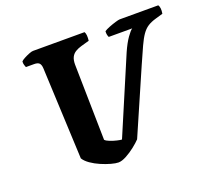

<svg xmlns="http://www.w3.org/2000/svg" viewBox="-120 -856 1104 1008"><g transform="rotate(-20 432.0 -352.0)"><path d="M379 0Q364 0 338.5 -7Q313 -14 285 -26Q257 -38 234 -54Q211 -70 200 -88L177 -600Q176 -619 168 -628Q160 -637 139 -637H93Q91 -642 88 -651Q85 -660 86 -671Q91 -677 105 -684.5Q119 -692 134 -698Q149 -704 157 -704H445Q450 -696 451 -683Q452 -670 450 -654L404 -641Q386 -636 371 -627Q356 -618 348 -602.5Q340 -587 340 -561L348 -138Q355 -130 373 -123Q391 -116 410 -111.5Q429 -107 437 -107L617 -530Q637 -575 656.5 -602.5Q676 -630 687 -637H556Q553 -642 551 -651Q549 -660 550 -671Q560 -678 579 -685.5Q598 -693 616.5 -698.5Q635 -704 641 -704H857Q862 -697 863.5 -684.5Q865 -672 862 -655L821 -643Q793 -635 774.5 -623Q756 -611 741 -589.5Q726 -568 709.5 -532Q693 -496 668 -439L512 -81Q498 -66 474 -47Q450 -28 424 -14Q398 0 379 0Z"/></g></svg>

Font: Texturina Medium 12pt Black
Style: Italic
Weight: 900
Italic angle: -11°
Version: Version 1.002